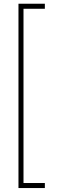

<svg xmlns="http://www.w3.org/2000/svg" viewBox="-20 -832 297 1005"><path d="M103 -786.1V126H214.8V152.3H76.7V-812.5H214.8V-786.1Z"/></svg>

Font: Suwannaphum Thin
Style: Regular
Weight: 100
Designer: Danh Hong
Version: Version 8.002; ttfautohint (v1.8.3)